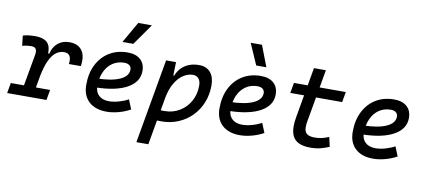

<svg xmlns="http://www.w3.org/2000/svg" viewBox="-92 -1116 3693 1663"><g transform="rotate(10 1754.5 -285.0)"><path d="M108.4 0 173.3 -364.7Q180.2 -402.3 169.4 -419.2Q158.7 -436 128.9 -436Q87.9 -436 49.8 -424.8L39.6 -513.7Q61.5 -520.5 87.9 -523.9Q114.3 -527.3 144.5 -527.3Q229.5 -527.3 261.2 -486.3Q293 -445.3 276.9 -355L213.4 0ZM-7.3 0 8.8 -90.8H354.5L338.4 0ZM247.1 -190.4 271.5 -399.9H293Q307.1 -460.9 348.1 -494.1Q389.2 -527.3 446.8 -527.3Q524.9 -527.3 559.8 -478.3Q594.7 -429.2 580.6 -340.3H475.6Q481.9 -388.2 467.8 -411.4Q453.6 -434.6 417.5 -434.6Q380.4 -434.6 348.4 -411.6Q316.4 -388.7 290.8 -335.2Q265.1 -281.7 247.1 -190.4Z M872.6 -83Q911.6 -83 956.1 -95.2Q1000.5 -107.4 1041.5 -129.4L1075.2 -45.9Q1027.3 -19.5 972.7 -4.9Q918 9.8 868.2 9.8Q767.6 9.8 711.2 -43Q654.8 -95.7 654.8 -189.9Q654.8 -291.5 693.1 -367.2Q731.4 -442.9 800.3 -485.1Q869.1 -527.3 960.9 -527.3Q1033.2 -527.3 1073.5 -491.2Q1113.8 -455.1 1113.8 -390.6Q1113.8 -294.9 1015.9 -239.7Q918 -184.6 742.7 -181.2L732.4 -259.3Q863.3 -261.2 936.3 -293.9Q1009.3 -326.7 1009.3 -384.3Q1009.3 -407.7 993.2 -421.1Q977.1 -434.6 947.3 -434.6Q889.2 -434.6 845 -404.8Q800.8 -375 776.1 -321.3Q751.5 -267.6 751 -195.8Q751.5 -142.6 783.7 -112.8Q815.9 -83 872.6 -83ZM899.4 -609.4 1005.4 -794.9H1125.5L995.1 -609.4Z M1273.9 224.6H1168.9L1299.3 -517.6H1386.7L1383.3 -395ZM1350.1 9.8Q1314.5 9.8 1279.3 7.1Q1244.1 4.4 1208.5 -0.5L1257.3 -95.2Q1289.1 -83 1360.8 -83Q1434.6 -83 1493.2 -118.2Q1551.8 -153.3 1585.7 -214.1Q1619.6 -274.9 1619.6 -351.6Q1619.6 -391.1 1601.6 -412.8Q1583.5 -434.6 1550.3 -434.6Q1509.8 -434.6 1468.8 -409.2Q1427.7 -383.8 1395 -329.6Q1362.3 -275.4 1346.7 -189.5L1365.7 -399.9H1408.2L1380.4 -362.8Q1397.9 -441.4 1452.6 -484.4Q1507.3 -527.3 1589.4 -527.3Q1653.3 -527.3 1688.7 -486.6Q1724.1 -445.8 1724.1 -371.1Q1724.1 -289.6 1696 -220.2Q1668 -150.9 1617.2 -99.1Q1566.4 -47.4 1498.3 -18.8Q1430.2 9.8 1350.1 9.8Z M2044.4 -83Q2083.5 -83 2127.9 -95.2Q2172.4 -107.4 2213.4 -129.4L2247.1 -45.9Q2199.2 -19.5 2144.5 -4.9Q2089.8 9.8 2040 9.8Q1939.5 9.8 1883.1 -43Q1826.7 -95.7 1826.7 -189.9Q1826.7 -291.5 1865 -367.2Q1903.3 -442.9 1972.2 -485.1Q2041 -527.3 2132.8 -527.3Q2205.1 -527.3 2245.4 -491.2Q2285.6 -455.1 2285.6 -390.6Q2285.6 -294.9 2187.7 -239.7Q2089.8 -184.6 1914.6 -181.2L1904.3 -259.3Q2035.2 -261.2 2108.2 -293.9Q2181.2 -326.7 2181.2 -384.3Q2181.2 -407.7 2165 -421.1Q2148.9 -434.6 2119.1 -434.6Q2061 -434.6 2016.8 -404.8Q1972.7 -375 1948 -321.3Q1923.3 -267.6 1922.9 -195.8Q1923.3 -142.6 1955.6 -112.8Q1987.8 -83 2044.4 -83ZM2075.7 -609.4 1994.6 -794.9H2093.8L2165 -609.4Z M2660.6 9.8Q2570.8 9.8 2528.6 -28.6Q2486.3 -66.9 2486.3 -147.9Q2486.3 -168.5 2488.3 -187.3Q2490.2 -206.1 2494.4 -229.5Q2498.5 -252.9 2504.4 -287.1L2572.3 -673.8H2677.2L2609.4 -287.1Q2601.1 -238.3 2595.9 -211.9Q2590.8 -185.5 2590.8 -157.7Q2590.8 -119.1 2612.3 -101.1Q2633.8 -83 2679.7 -83Q2715.3 -83 2742.2 -88.9Q2769 -94.7 2806.2 -109.9L2825.2 -26.4Q2790 -11.2 2750.7 -0.7Q2711.4 9.8 2660.6 9.8ZM2407.7 -426.8 2423.8 -517.6H2879.9L2863.8 -426.8Z M3216.3 -83Q3255.4 -83 3299.8 -95.2Q3344.2 -107.4 3385.3 -129.4L3418.9 -45.9Q3371.1 -19.5 3316.4 -4.9Q3261.7 9.8 3211.9 9.8Q3111.3 9.8 3054.9 -43Q2998.5 -95.7 2998.5 -189.9Q2998.5 -291.5 3036.9 -367.2Q3075.2 -442.9 3144 -485.1Q3212.9 -527.3 3304.7 -527.3Q3377 -527.3 3417.2 -491.2Q3457.5 -455.1 3457.5 -390.6Q3457.5 -294.9 3359.6 -239.7Q3261.7 -184.6 3086.4 -181.2L3076.2 -259.3Q3207 -261.2 3280 -293.9Q3353 -326.7 3353 -384.3Q3353 -407.7 3336.9 -421.1Q3320.8 -434.6 3291 -434.6Q3232.9 -434.6 3188.7 -404.8Q3144.5 -375 3119.9 -321.3Q3095.2 -267.6 3094.7 -195.8Q3095.2 -142.6 3127.4 -112.8Q3159.7 -83 3216.3 -83Z"/></g></svg>

Font: Cascadia Code
Style: Italic
Weight: 400
Italic angle: -10°
Designer: Aaron Bell
Foundry: Saja Typeworks
Version: Version 2407.024